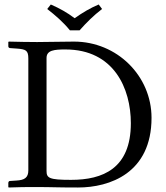

<svg xmlns="http://www.w3.org/2000/svg" viewBox="-20 -832 737 854"><path d="M17 -18V0L19 2C63 0 96 0 145 0C216 0 224 2 327 2C468 2 654 -62 654 -308C654 -494 501 -647 309 -647C245 -647 209 -645 145 -645C96 -645 68 -646 19 -647L17 -645V-626C17 -621 21 -618 26 -618L54 -616C95 -613 106 -608 106 -572V-74C106 -42 89 -31 54 -29L24 -27C20 -27 17 -23 17 -18ZM187 -72V-574C187 -609 222 -612 271 -612C487 -612 562 -438 562 -284C562 -82 437 -32 296 -32C198 -32 187 -40 187 -72ZM291 -697H334C364 -731 396 -763 434 -792L419 -812C381 -796 349 -777 312 -751C279 -776 245 -795 206 -812L190 -792C226 -764 261 -734 291 -697Z"/></svg>

Font: Linux Libertine O C
Style: Regular
Weight: 400
Designer: Philipp H. Poll
Foundry: Philipp H. Poll
Version: Version 4.0.3